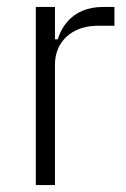

<svg xmlns="http://www.w3.org/2000/svg" viewBox="-20 -532 363 552"><path d="M138 0H83V-512H138V-419H146Q155 -448 173 -469Q191 -490 217 -501Q243 -512 277 -512H309V-458H263Q226 -458 198 -444.5Q170 -431 154 -405.5Q138 -380 138 -345Z"/></svg>

Font: IBM Plex Sans Condensed Light
Style: Regular
Weight: 300
Width: 3
Designer: Mike Abbink, Paul van der Laan, Pieter van Rosmalen
Foundry: Bold Monday
Version: Version 3.201